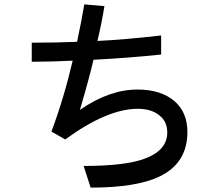

<svg xmlns="http://www.w3.org/2000/svg" viewBox="-20 -735 1002 877"><path d="M643 -11Q744 -49 744 -130Q744 -180 708 -208Q672 -238 609 -238Q470 -238 278 -98L215 -134Q273 -290 312 -458Q222 -453 125 -453V-540Q239 -540 332 -544Q354 -648 365 -715L457 -707Q445 -632 425 -548Q551 -554 716 -573V-486Q577 -471 407 -462Q389 -383 345 -233Q479 -326 608 -326Q715 -326 777 -273Q836 -222 836 -132Q836 11 707 72Q601 122 394 122L362 23Q554 23 643 -11Z"/></svg>

Font: Gmarket Sans TTF Medium
Style: Regular
Weight: 500
Designer: Creative Director : Sungho Lee; Art Director : Kiwoong Choi; Project Manager : Sori Yang, Jongwook Yoon; Font Designer :
Foundry: Sandoll Inc.
Version: Version 1.000;hotconv 1.0.109;makeotfexe 2.5.65596